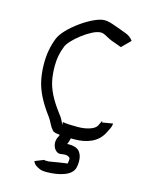

<svg xmlns="http://www.w3.org/2000/svg" viewBox="-129 -743 823 1048"><g transform="rotate(15 282.5 -218.5)"><path d="M233 223Q212 223 198 217Q185 211 175 204.5Q165 198 158 182L208 162Q209 162 212.5 163Q216 164 220 165Q216 163 220 163.5Q224 164 233 164Q233 164 248.5 161.5Q264 159 284.5 155.5Q305 152 321 150Q337 148 337 148Q339 140 339.5 132.5Q340 125 340 122Q340 115 331.5 110Q323 105 315 105Q302 105 290 107Q274 111 260.5 99.5Q247 88 242.5 68Q238 48 246 28Q249 22 251.5 17Q254 12 255 8Q243 7 231 4.5Q219 2 213 -5Q200 -19 191 -38Q182 -57 171 -72Q132 -124 110 -168.5Q88 -213 79.5 -256Q71 -299 71 -347Q71 -425 97 -491Q107 -517 135.5 -546.5Q164 -576 200.5 -602Q237 -628 272 -644Q307 -660 329 -660Q349 -660 374.5 -651.5Q400 -643 416 -637Q435 -630 460 -620.5Q485 -611 501 -589L453 -541L395 -562Q382 -567 361.5 -578.5Q341 -590 329 -590Q308 -590 280.5 -576Q253 -562 225.5 -541Q198 -520 178 -498.5Q158 -477 153 -463Q141 -433 136 -406Q131 -379 131 -347Q131 -306 138 -269Q145 -232 165 -192Q185 -152 223 -102Q237 -84 241 -75.5Q245 -67 247.5 -62Q250 -57 257 -49Q250 -66 255 -64Q260 -62 288 -60Q296 -60 313.5 -59.5Q331 -59 338 -59Q376 -59 405.5 -69Q435 -79 444 -95Q455 -117 457.5 -123.5Q460 -130 460 -117L520 -127Q520 -112 510 -93Q500 -74 497 -67Q475 -27 434 -8Q393 11 338 11H318Q314 30 308 43L307 46Q309 45 315 45Q359 45 376.5 65.5Q394 86 394 122Q394 142 389 160Q379 191 336.5 207Q294 223 233 223Z"/></g></svg>

Font: Syne Tactile
Style: Regular
Weight: 400
Designer: Lucas Descroix
Foundry: Bonjour Monde
Version: Version 2.100; ttfautohint (v1.8.3)